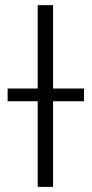

<svg xmlns="http://www.w3.org/2000/svg" viewBox="-20 -731 358 751"><path d="M9.8 0ZM187.5 0H127.4V-710.9H187.5ZM308.6 -335H9.8V-384.8H308.6Z"/></svg>

Font: Roboto Light
Style: Regular
Weight: 300
Designer: Google
Version: Version 2.134; 2016; ttfautohint (v1.6)